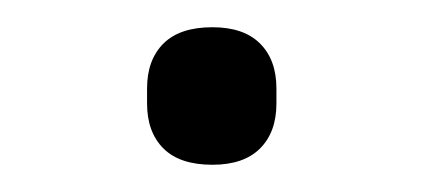

<svg xmlns="http://www.w3.org/2000/svg" viewBox="-20 -108 311 141"><path d="M88 -32V-43Q88 -64 100 -76Q112 -88 136 -88Q159 -88 171 -76Q183 -64 183 -43V-32Q183 -11 171 1Q159 13 136 13Q112 13 100 1Q88 -11 88 -32Z"/></svg>

Font: IBM Plex Sans JP Light
Style: Regular
Weight: 300
Designer: Mike Abbink; Paul van der Laan; Pieter van Rosmalen; Wujin Sim; Yejin Wi; Jinhee Kim; Boomi Park; Yona Kim; Kichan Ma
Foundry: Sandoll Inc.
Version: Version 1.002